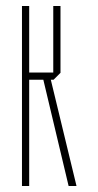

<svg xmlns="http://www.w3.org/2000/svg" viewBox="-20 -618 327 638"><path d="M208 0 124 -353 144 -373 234 -1V0ZM53 0V-598H77V0ZM77 -353V-377H157V-353ZM157 -353V-598H181V-376L158 -353Z"/></svg>

Font: Foldit Thin
Style: Regular
Weight: 100
Designer: Sophia Tai
Foundry: Sophia Tai
Version: Version 1.003